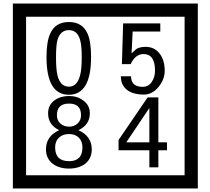

<svg xmlns="http://www.w3.org/2000/svg" viewBox="-20 -980 1195 1090"><path d="M1103 90H53V-960H1103ZM1028 15V-885H128V15ZM497 -656Q497 -442 371 -442Q244 -442 244 -656Q244 -744 265 -789Q294 -855 371 -855Q448 -855 477 -789Q497 -745 497 -656ZM444 -656Q444 -723 435 -752Q420 -809 371 -809Q322 -809 306 -752Q298 -723 298 -656Q298 -587 306 -553Q322 -488 371 -488Q419 -488 435 -554Q444 -587 444 -656ZM915 -580Q916 -531 880.5 -487Q845 -443 796 -443Q741 -443 706 -466Q666 -494 666 -547H724Q724 -487 790 -487Q824 -487 843 -517Q860 -544 860 -579Q860 -673 795 -673Q748 -673 722 -616H672L679 -847H890V-801H733L727 -677Q740 -689 753 -701Q772 -714 807 -714Q859 -714 889 -672Q915 -635 915 -580ZM501 -132Q501 -79 462 -49Q426 -23 372 -23Q317 -23 281 -49Q241 -79 241 -132Q241 -207 316 -241Q253 -271 253 -337Q253 -384 290 -411Q324 -435 372 -435Q419 -435 452 -410Q490 -383 490 -337Q490 -271 425 -241Q501 -207 501 -132ZM440 -326Q440 -392 372 -392Q303 -392 303 -326Q303 -297 322.5 -279Q342 -261 372 -261Q401 -261 420.5 -279Q440 -297 440 -326ZM448 -143Q448 -178 427.5 -198.5Q407 -219 372 -219Q336 -219 314.5 -198.5Q293 -178 293 -143Q293 -65 372 -65Q448 -65 448 -143ZM928 -127H879V-30H828V-127H653V-185L818 -427H879V-172H928ZM828 -172V-367L697 -172Z"/></svg>

Font: Unicode BMP Fallback SIL
Style: Regular
Weight: 400
Foundry: NRSI, SIL International
Version: Version 5.1 Based on Unicode 5.1